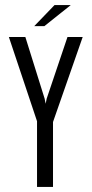

<svg xmlns="http://www.w3.org/2000/svg" viewBox="-20 -737 362 757"><path d="M126 0V-259L15 -591H80L156 -348L160 -328L164 -348L246 -591H306L189 -256V0ZM115 -634 195 -717H259L155 -634Z"/></svg>

Font: Alumni Sans Thin
Style: Regular
Weight: 400
Version: Version 1.018